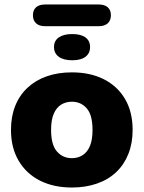

<svg xmlns="http://www.w3.org/2000/svg" viewBox="-20 -826 642 857"><path d="M301 11Q219 11 158 -20Q97 -51 63 -109Q29 -167 29 -246Q29 -306 48 -353.5Q67 -401 103 -434.5Q139 -468 189 -485.5Q239 -503 301 -503Q383 -503 444 -472Q505 -441 538.5 -383.5Q572 -326 572 -246Q572 -187 553 -139Q534 -91 498.5 -57.5Q463 -24 412.5 -6.5Q362 11 301 11ZM301 -120Q328 -120 349 -133.5Q370 -147 381.5 -174.5Q393 -202 393 -246Q393 -313 367 -342.5Q341 -372 301 -372Q274 -372 253 -359Q232 -346 220 -318.5Q208 -291 208 -246Q208 -180 234 -150Q260 -120 301 -120ZM182 -709Q155 -709 141 -722Q127 -735 127 -758Q127 -781 141 -793.5Q155 -806 182 -806H420Q447 -806 461 -793.5Q475 -781 475 -758Q475 -735 461 -722Q447 -709 420 -709ZM302 -557Q264 -557 242.5 -572.5Q221 -588 221 -616Q221 -644 242.5 -659Q264 -674 302 -674Q341 -674 361.5 -659Q382 -644 382 -616Q382 -588 361.5 -572.5Q341 -557 302 -557Z"/></svg>

Font: Nunito ExtraLight Black
Style: Regular
Weight: 900
Version: Version 3.602